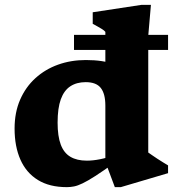

<svg xmlns="http://www.w3.org/2000/svg" viewBox="-20 -757 725 790"><path d="M413.5 -322.5Q413.5 -371 394.8 -395Q376 -419 332.5 -419Q295.5 -419 269.5 -402Q243.5 -385 230.2 -348.5Q217 -312 217 -252.5Q217 -196.5 230 -162Q243 -127.5 269.8 -111.8Q296.5 -96 337.5 -96Q362.5 -96 391.5 -101.8Q420.5 -107.5 448.5 -118.5V-85Q402 -52 371.2 -32.2Q340.5 -12.5 320.2 -2.8Q300 7 285 10Q270 13 255 13Q183.5 13 135.8 -16.5Q88 -46 64 -100.2Q40 -154.5 40 -228Q40 -294.5 62.8 -346.8Q85.5 -399 125.8 -435.5Q166 -472 219 -491Q272 -510 333 -510Q369 -510 398.8 -505.5Q428.5 -501 458.2 -490.2Q488 -479.5 522.5 -461L413.5 -452V-626Q409 -631.5 400.2 -637Q391.5 -642.5 381.2 -648.2Q371 -654 361.5 -659V-706.5L562 -737H601L590 -610V-129.5Q595 -126 605 -119Q615 -112 627.2 -104Q639.5 -96 651.2 -88.8Q663 -81.5 671.5 -76.5V-44.5L477 13H452.5L413.5 -91ZM284.5 -551.5V-613.5H671.5V-551.5Z"/></svg>

Font: Newsreader 9pt
Style: Bold
Weight: 700
Designer: Hugues Gentile
Foundry: Production Type
Version: Version 1.003